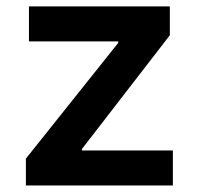

<svg xmlns="http://www.w3.org/2000/svg" viewBox="-20 -565 602 585"><path d="M58.9 0V-81.7L340.2 -434.3V-438.9H68.2V-545.5H497.5V-457.7L229.8 -111.2V-106.5H506.7V0Z"/></svg>

Font: Inter P Semi Bold
Style: Regular
Weight: 600
Designer: Rasmus Andersson
Foundry: rsms
Version: Version 3.018;git-588b23468